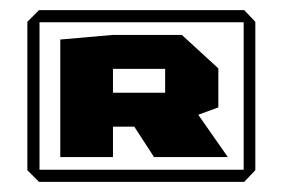

<svg xmlns="http://www.w3.org/2000/svg" viewBox="-20 -782 559 379"><path d="M99 -472V-704L202 -713H203V-472ZM57 -423 34 -446V-738H58V-423ZM58 -423V-447H484V-446L462 -423ZM284 -472 212 -583 350 -586 429 -473V-472ZM203 -532V-599H306V-532ZM306 -532V-646H411V-570L307 -532ZM203 -646V-713H339L411 -647V-646ZM34 -738V-739L57 -762H461V-738ZM461 -447V-762H462L484 -739V-447Z"/></svg>

Font: Foldit
Style: Bold
Weight: 700
Version: Version 1.003